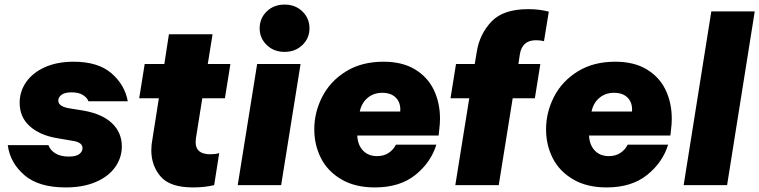

<svg xmlns="http://www.w3.org/2000/svg" viewBox="-20 -810 3322 840"><path d="M14 -175H192Q199 -154 221.5 -139.5Q244 -125 281 -125Q313 -125 327 -136Q341 -147 341 -162Q341 -186 303 -193L227 -206Q153 -219 109.5 -258.5Q66 -298 66 -360Q66 -410 94.5 -451Q123 -492 176.5 -516Q230 -540 302 -540Q409 -540 467.5 -489.5Q526 -439 539 -367H367Q361 -383 342.5 -394.5Q324 -406 293 -406Q264 -406 249.5 -395.5Q235 -385 235 -370Q235 -344 284 -336L346 -326Q429 -311 471 -270Q513 -229 513 -170Q513 -120 484 -79Q455 -38 399.5 -14Q344 10 267 10Q149 10 86.5 -44Q24 -98 14 -175Z M865 -380 837 -204Q836 -198 836 -187Q836 -135 901 -135Q921 -135 939 -140L917 0Q874 10 825 10Q724 10 683 -37.5Q642 -85 642 -153Q642 -177 647 -202L675 -380H589L613 -530H699L719 -660H910L889 -530H988L964 -380Z M1116 -686Q1116 -730 1147 -760Q1178 -790 1225 -790Q1272 -790 1303 -760Q1334 -730 1334 -686Q1334 -643 1303 -613Q1272 -583 1225 -583Q1178 -583 1147 -613Q1116 -643 1116 -686ZM1210 0H1020L1105 -530H1295Z M1355 -244Q1355 -319 1390 -387Q1425 -455 1493.5 -497.5Q1562 -540 1658 -540Q1740 -540 1795.5 -506.5Q1851 -473 1878 -416.5Q1905 -360 1905 -291Q1905 -268 1902 -245L1899 -217H1543Q1545 -176 1568 -151.5Q1591 -127 1630 -127Q1660 -127 1681 -141.5Q1702 -156 1712 -177H1889Q1865 -99 1797 -44.5Q1729 10 1620 10Q1533 10 1473 -25.5Q1413 -61 1384 -118.5Q1355 -176 1355 -244ZM1731 -322Q1734 -359 1713 -381.5Q1692 -404 1652 -404Q1615 -404 1588.5 -382Q1562 -360 1554 -322Z M2254 -570 2248 -530H2344L2320 -380H2223L2162 0H1972L2033 -380H1951L1975 -530H2057L2066 -584Q2078 -660 2129.5 -715Q2181 -770 2291 -770Q2340 -770 2381 -759L2360 -630Q2343 -634 2325 -634Q2263 -634 2254 -570Z M2369 -244Q2369 -319 2404 -387Q2439 -455 2507.5 -497.5Q2576 -540 2672 -540Q2754 -540 2809.5 -506.5Q2865 -473 2892 -416.5Q2919 -360 2919 -291Q2919 -268 2916 -245L2913 -217H2557Q2559 -176 2582 -151.5Q2605 -127 2644 -127Q2674 -127 2695 -141.5Q2716 -156 2726 -177H2903Q2879 -99 2811 -44.5Q2743 10 2634 10Q2547 10 2487 -25.5Q2427 -61 2398 -118.5Q2369 -176 2369 -244ZM2745 -322Q2748 -359 2727 -381.5Q2706 -404 2666 -404Q2629 -404 2602.5 -382Q2576 -360 2568 -322Z M3161 0H2971L3092 -760H3282Z"/></svg>

Font: Be Vietnam Black
Style: Italic
Weight: 900
Italic angle: -9°
Designer: Lam Bao; Tony Le; Vietanh Nguyen
Foundry: Yellow Type Foundry
Version: Version 5.000